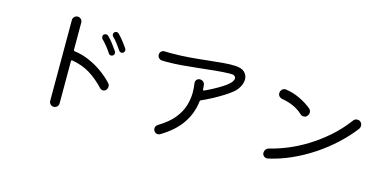

<svg xmlns="http://www.w3.org/2000/svg" viewBox="-71 -1140 3143 1557"><g transform="rotate(15 1500.0 -361.5)"><path d="M465 -700V-472Q465 -464 473 -462Q537 -454 597 -428Q657 -402 709 -365Q761 -328 801 -285Q813 -273 813 -256Q813 -240 802 -226Q791 -215 776 -215Q762 -215 751 -226Q690 -291 624.5 -331Q559 -371 475 -385H473Q465 -385 465 -377V-22Q465 -6 453.5 5.5Q442 17 425 17Q409 17 397.5 5.5Q386 -6 386 -22V-700Q386 -717 397.5 -728.5Q409 -740 425 -740Q442 -740 453.5 -728.5Q465 -717 465 -700ZM864 -589Q868 -584 868 -575Q868 -561 856 -553Q851 -549 843 -549Q829 -549 821 -561Q805 -585 784.5 -612Q764 -639 744 -658Q737 -665 737 -676Q737 -687 744 -693Q752 -701 763 -701Q773 -701 781 -693Q803 -671 824.5 -643.5Q846 -616 864 -589ZM746 -517Q730 -542 708 -569.5Q686 -597 666 -616Q659 -623 659 -636Q659 -646 665 -653Q675 -661 685 -661Q696 -661 703 -654Q726 -632 748.5 -602.5Q771 -573 789 -546Q793 -541 793 -532Q793 -517 781 -509Q773 -505 767 -505Q754 -505 746 -517Z M1760 -685Q1817 -683 1842 -658Q1867 -633 1867 -598Q1867 -569 1850.5 -537.5Q1834 -506 1805 -482Q1780 -461 1738.5 -435Q1697 -409 1651 -384.5Q1605 -360 1564 -342Q1558 -339 1557 -332Q1546 -231 1488.5 -145.5Q1431 -60 1317 8Q1310 13 1298 13Q1276 13 1265 -7Q1260 -17 1260 -25Q1260 -47 1281 -60Q1362 -109 1406 -163Q1450 -217 1467.5 -273.5Q1485 -330 1485 -385Q1485 -425 1479 -464Q1477 -481 1487.5 -493Q1498 -505 1515 -505Q1530 -505 1542 -495.5Q1554 -486 1556 -470Q1558 -461 1558 -451.5Q1558 -442 1559 -433Q1560 -423 1570 -426Q1603 -441 1639.5 -460.5Q1676 -480 1707.5 -500Q1739 -520 1756 -536Q1772 -550 1779 -562.5Q1786 -575 1786 -585Q1786 -598 1774.5 -606Q1763 -614 1740 -613Q1684 -612 1618 -605.5Q1552 -599 1482 -591Q1412 -583 1344.5 -577.5Q1277 -572 1217 -572Q1206 -572 1195.5 -572Q1185 -572 1175 -573Q1160 -574 1149.5 -585.5Q1139 -597 1139 -612Q1139 -629 1151 -640Q1163 -651 1179 -650Q1193 -649 1208 -649Q1223 -649 1237 -649Q1312 -649 1386.5 -655Q1461 -661 1530.5 -669Q1600 -677 1659 -682Q1718 -687 1760 -685Z M2431 -444Q2421 -432 2403 -432Q2386 -432 2374 -444Q2340 -476 2295 -496Q2250 -516 2199 -524Q2185 -526 2174.5 -537Q2164 -548 2164 -563Q2164 -582 2177 -595Q2190 -608 2209 -606Q2274 -597 2333.5 -567.5Q2393 -538 2430 -506Q2444 -494 2444 -475Q2444 -459 2431 -444ZM2210 -27Q2193 -24 2179 -35Q2165 -46 2165 -64Q2165 -79 2174.5 -91.5Q2184 -104 2200 -108Q2267 -124 2345 -155.5Q2423 -187 2503 -236Q2583 -285 2659.5 -351.5Q2736 -418 2800 -504Q2812 -520 2832 -520Q2848 -520 2857 -512Q2873 -500 2873 -478Q2873 -463 2865 -452Q2810 -380 2736.5 -312Q2663 -244 2577 -187Q2491 -130 2397.5 -88.5Q2304 -47 2210 -27Z"/></g></svg>

Font: Kiwi Maru
Style: Regular
Weight: 400
Designer: Hiroki-Chan
Version: Version 1.100